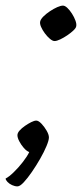

<svg xmlns="http://www.w3.org/2000/svg" viewBox="-57 -544 294 683"><path d="M5 119Q-4 119 -14 114.5Q-24 110 -30.5 103Q-37 96 -37 91Q-25 85 -8 68.5Q9 52 24.5 32Q40 12 47 -3Q37 -7 27.5 -18Q18 -29 11.5 -41.5Q5 -54 5 -63Q5 -71 12.5 -79.5Q20 -88 31.5 -96Q43 -104 54 -109.5Q65 -115 72 -115Q80 -115 90.5 -104Q101 -93 109 -79Q117 -65 117 -55Q117 -45 108.5 -24.5Q100 -4 86 20.5Q72 45 56.5 67.5Q41 90 27.5 104.5Q14 119 5 119ZM137 -398Q130 -398 120.5 -406Q111 -414 102.5 -425.5Q94 -437 89 -448.5Q84 -460 86 -468Q88 -476 97.5 -485.5Q107 -495 120.5 -504Q134 -513 146.5 -518.5Q159 -524 167 -524Q174 -524 182.5 -516Q191 -508 199 -495.5Q207 -483 211.5 -470.5Q216 -458 214 -450Q213 -444 204 -435.5Q195 -427 182.5 -418.5Q170 -410 157.5 -404Q145 -398 137 -398Z"/></svg>

Font: Texturina 12pt ExtraLight
Style: Italic
Weight: 250
Italic angle: -11°
Designer: Guillermo Torres Carreño
Foundry: Omnibus-Type
Version: Version 1.002